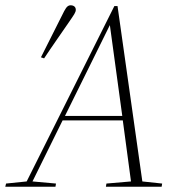

<svg xmlns="http://www.w3.org/2000/svg" viewBox="-54 -707 676 727"><path d="M192 -268 362 -612 409 -268ZM-34 0H156L158 -12L69 -20L183 -251H411L442 -20L349 -12L347 0H558L560 -12L485 -20L391 -684H379L47 -20L-31 -12ZM101 -490 113 -486C144 -533 177 -579 209 -626C226 -651 233 -660 233 -670C233 -681 225 -687 213 -687C199 -687 192 -671 182 -651C155 -597 128 -544 101 -490Z"/></svg>

Font: Source Serif 4 Display Light
Style: Italic
Weight: 300
Italic angle: -12°
Designer: Frank Grießhammer
Foundry: Adobe Systems Incorporated
Version: Version 4.004;hotconv 1.0.117;makeotfexe 2.5.65602